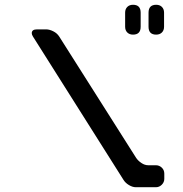

<svg xmlns="http://www.w3.org/2000/svg" viewBox="-20 -783 768 804"><path d="M634 -638Q649 -638 658 -647Q667 -656 667 -671V-730Q667 -745 658 -754Q649 -763 634 -763Q602 -763 602 -730V-671Q602 -638 634 -638ZM537 -638Q569 -638 569 -671V-730Q569 -763 537 -763Q522 -763 513 -754Q504 -745 504 -730V-671Q504 -656 513 -647Q522 -638 537 -638ZM497 -30Q505 -17 520 -8Q535 1 549 1H633Q647 1 657.5 -9.5Q668 -20 668 -34V-56Q668 -71 657.5 -81Q647 -91 633 -91H601Q586 -91 572 -100.5Q558 -110 550 -122L228 -630Q219 -644 203 -652Q187 -660 173 -660H135Q113 -660 113 -644Q113 -638 118 -630Z"/></svg>

Font: WD-XL Lubrifont TC
Style: Regular
Weight: 400
Designer: [WD-XL Lubrifont] Copyright 2020-2022 (c) NightFurySL2001, Skr-ZERO; [ZCOOL QingKe HuangYou] Copyright 2018-2022 (c) The
Version: Version 2.001;hotconv 1.1.1;makeotfexe 2.6.0